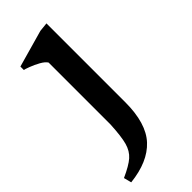

<svg xmlns="http://www.w3.org/2000/svg" viewBox="-201 -482 667 667"><g transform="rotate(-45 132.0 -148.5)"><path d="M19 -389.2V-406.2L155.8 -444.8L189 -448.2V-61Q189 42.5 143.3 91.6Q97.7 140.6 6.8 150.4L-0.5 122.1Q42 103 60.8 86.4Q79.6 69.8 87.4 42Q95.2 14.2 98.1 -43V-346.7Q91.8 -356.9 74.7 -366.5Q57.6 -376 40 -382.6Q22.5 -389.2 19 -389.2Z"/></g></svg>

Font: Radley
Style: Regular
Weight: 400
Designer: Vernon Adams
Foundry: Vernon Adams
Version: Version 1.003; ttfautohint (v1.6)